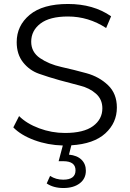

<svg xmlns="http://www.w3.org/2000/svg" viewBox="-20 -726 655 966"><path d="M299 220Q249 220 215 197L232 159Q261 178 298 178Q360 178 360 131Q360 85 298 85H275L296 6Q220 4 152.5 -21Q85 -46 47 -85L76 -142Q114 -104 177 -80.5Q240 -57 307 -57Q401 -57 448 -91.5Q495 -126 495 -181Q495 -226 463 -254.5Q431 -283 383 -295Q335 -307 279.5 -322.5Q224 -338 176 -355Q128 -372 96 -412.5Q64 -453 64 -514Q64 -597 129.5 -651.5Q195 -706 322 -706Q450 -706 539 -644L514 -585Q425 -643 322 -643Q230 -643 183.5 -607.5Q137 -572 137 -516Q137 -464 181.5 -433.5Q226 -403 289 -389Q352 -375 415.5 -357.5Q479 -340 523.5 -297.5Q568 -255 568 -185Q568 -108 510 -55Q452 -2 339 5L327 52Q368 56 390 77.5Q412 99 412 133Q412 173 381 196.5Q350 220 299 220Z"/></svg>

Font: Belfius21
Style: Regular
Weight: 400
Designer: Montserrat's base design by Julieta Ulanovsky, modified by Coast SPRL for Belfius Bank NV.
Foundry: Montserrat's base design by Julieta Ulanovsky, modified by Coast SPRL for Belfius Bank NV.
Version: Version 2.000;FEAKit 1.0